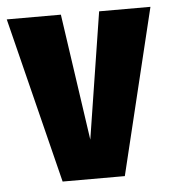

<svg xmlns="http://www.w3.org/2000/svg" viewBox="-54 -574 550 615"><g transform="rotate(-5 221.0 -266.5)"><path d="M452 -533 323 0H123L-10 -533H164L223 -126L287 -533Z"/></g></svg>

Font: Fira Sans Extra Condensed ExtraBold
Style: Regular
Weight: 800
Width: 1
Designer: Carrois Corporate & Edenspiekermann AG
Foundry: Carrois Corporate GbR & Edenspiekermann AG
Version: Version 4.203